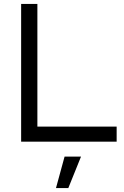

<svg xmlns="http://www.w3.org/2000/svg" viewBox="-20 -724 636 981"><path d="M171 -704V-77H576V0H88V-704ZM310 76H394L329 237H266Z"/></svg>

Font: CBA Beacon Sans
Style: Regular
Weight: 400
Designer: Wei Huang
Foundry: Wei Huang
Version: Version 1.002